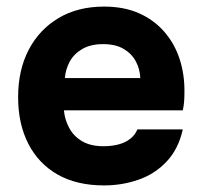

<svg xmlns="http://www.w3.org/2000/svg" viewBox="-20 -556 615 583"><path d="M296 7Q213 7 155 -26Q97 -59 66 -119.5Q35 -180 35 -261Q35 -343 67 -404.5Q99 -466 157.5 -501Q216 -536 296 -536Q356 -536 401.5 -516Q447 -496 478.5 -460Q510 -424 525.5 -376.5Q541 -329 540 -274Q540 -260 539 -247Q538 -234 535 -221H174Q177 -191 191 -166Q205 -141 230.5 -126.5Q256 -112 294 -112Q319 -112 340 -117.5Q361 -123 376 -135Q391 -147 397 -163H535Q522 -104 486.5 -66Q451 -28 401 -10.5Q351 7 296 7ZM177 -319H406Q405 -346 392.5 -369.5Q380 -393 355.5 -407.5Q331 -422 293 -422Q255 -422 229.5 -407Q204 -392 191.5 -368.5Q179 -345 177 -319Z"/></svg>

Font: Onest
Style: Bold
Weight: 700
Designer: Dmitri Voloshin, Andrey Kudryavtsev
Foundry: Dmitri Voloshin, Andrey Kudryavtsev
Version: Version 1.000;gftools[0.9.33]